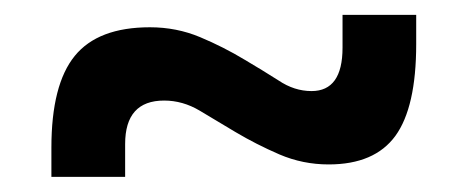

<svg xmlns="http://www.w3.org/2000/svg" viewBox="-20 -474 626 257"><path d="M48.8 -237.3V-276.4Q48.8 -360.8 80.1 -399.2Q111.3 -437.5 180.7 -437.5Q216.3 -437.5 247.8 -424.3Q279.3 -411.1 307.6 -394Q331.5 -379.9 353 -366.2Q374 -352.1 397 -352.1Q438.5 -352.1 438.5 -410.2V-454.1H537.1V-415Q537.1 -330.6 509.3 -292.2Q481.4 -253.9 419.9 -253.9Q385.3 -253.9 354 -267.3Q322.8 -280.8 294.9 -297.4Q270 -312.5 247.3 -325.9Q224.6 -339.4 199.7 -339.4Q147.5 -339.4 147.5 -281.2V-237.3Z"/></svg>

Font: CaskaydiaCove NFP
Style: Regular
Weight: 400
Designer: Aaron Bell
Foundry: Saja Typeworks
Version: Version 2111.001; VTT 6.35;Nerd Fonts 3.1.1